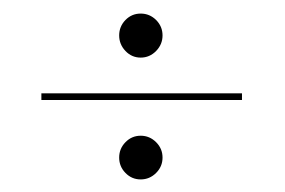

<svg xmlns="http://www.w3.org/2000/svg" viewBox="-20 -420 430 290"><path d="M192.5 -333Q179 -333 169.5 -343Q160 -353 160 -366.5Q160 -380 169.5 -389.8Q179 -399.5 192.5 -399.5Q206 -399.5 215.8 -389.8Q225.5 -380 225.5 -366.5Q225.5 -353 215.8 -343Q206 -333 192.5 -333ZM42.5 -269V-279H345.5V-269ZM192.5 -149Q179 -149 169.5 -158.8Q160 -168.5 160 -182Q160 -195.5 169.5 -205.2Q179 -215 192.5 -215Q206 -215 215.8 -205.2Q225.5 -195.5 225.5 -182Q225.5 -168.5 215.8 -158.8Q206 -149 192.5 -149Z"/></svg>

Font: Imbue 100pt Medium
Style: Regular
Weight: 500
Designer: Tyler Finck
Foundry: Etcetera Type Company
Version: Version 1.102; ttfautohint (v1.8.3)